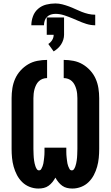

<svg xmlns="http://www.w3.org/2000/svg" viewBox="-20 -1081 640 1109"><path d="M202 8Q176 8 151.5 -1.5Q127 -11 108.5 -29Q90 -47 78 -70Q66 -93 59 -118Q52 -143 49.5 -169Q47 -195 47 -221V-514Q47 -543 51.5 -571.5Q56 -600 67.5 -626Q79 -652 98.5 -673.5Q118 -695 142.5 -709.5Q167 -724 195.5 -729.5Q224 -735 252 -735V-630Q239 -630 226.5 -625.5Q214 -621 204.5 -612Q195 -603 189 -591Q183 -579 179.5 -566.5Q176 -554 174.5 -540.5Q173 -527 173 -514V-221Q173 -212 173.5 -204Q174 -196 174 -187.5Q174 -179 175 -170.5Q176 -162 177 -153.5Q178 -145 180 -137Q182 -129 184.5 -121Q187 -113 192 -105Q197 -97 205 -97Q214 -97 218.5 -105Q223 -113 226 -121Q229 -129 230.5 -137Q232 -145 233 -153.5Q234 -162 235 -170Q236 -178 236.5 -186.5Q237 -195 237 -203.5Q237 -212 237 -221V-228H363V-221Q363 -212 363 -203.5Q363 -195 363.5 -186.5Q364 -178 365 -170Q366 -162 367 -153.5Q368 -145 369.5 -137Q371 -129 374 -121Q377 -113 381.5 -105Q386 -97 395 -97Q403 -97 408 -105Q413 -113 415.5 -121Q418 -129 420 -137Q422 -145 423 -153.5Q424 -162 425 -170.5Q426 -179 426 -187.5Q426 -196 426.5 -204Q427 -212 427 -221V-514Q427 -527 425.5 -540.5Q424 -554 420.5 -566.5Q417 -579 411 -591Q405 -603 395.5 -612Q386 -621 373.5 -625.5Q361 -630 348 -630V-735Q376 -735 404.5 -729.5Q433 -724 457.5 -709.5Q482 -695 501.5 -673.5Q521 -652 532.5 -626Q544 -600 548.5 -571.5Q553 -543 553 -514V-221Q553 -195 550.5 -169Q548 -143 541 -118Q534 -93 522 -70Q510 -47 491.5 -29Q473 -11 448.5 -1.5Q424 8 398 8Q382 8 367 4.5Q352 1 339.5 -8Q327 -17 317 -29.5Q307 -42 300 -55Q293 -42 283 -29.5Q273 -17 260.5 -8Q248 1 233 4.5Q218 8 202 8ZM161 -935Q161 -961 170.5 -987Q180 -1013 200.5 -1030.5Q221 -1048 247 -1054.5Q273 -1061 300 -1061Q320 -1061 339.5 -1056Q359 -1051 378 -1044Q397 -1037 415 -1028.5Q433 -1020 452 -1012.5Q471 -1005 490.5 -1000.5Q510 -996 530 -996V-935Q504 -935 478.5 -943Q453 -951 429 -962L401 -974Q377 -984 351.5 -992.5Q326 -1001 300 -1001Q287 -1001 274 -997Q261 -993 251.5 -983.5Q242 -974 238 -961Q234 -948 234 -935ZM290 -784 259 -827Q273 -836 281.5 -850Q290 -864 290 -880H250V-980H350V-880Q350 -866 345.5 -851.5Q341 -837 333 -824.5Q325 -812 314 -802Q303 -792 290 -784Z"/></svg>

Font: Iosevka SS04 XBd Ex
Style: Regular
Weight: 800
Width: 7
Monospace: yes
Designer: Belleve Invis
Foundry: Belleve Invis
Version: Version 19.0.0; ttfautohint (v1.8.4)